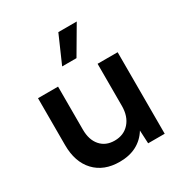

<svg xmlns="http://www.w3.org/2000/svg" viewBox="-173 -859 943 996"><g transform="rotate(-30 298.5 -361.0)"><path d="M532.2 0H433.1L429.2 -78.6Q402.8 -35.6 359.9 -12.9Q316.9 9.8 258.3 9.8Q164.1 9.8 109.6 -48.1Q55.2 -106 55.2 -207.5V-488.3H175.3V-230.5Q175.3 -169.4 206.3 -134Q237.3 -98.6 290.5 -98.6Q345.7 -98.6 378.9 -136.2Q412.1 -173.8 412.1 -236.3V-488.3H532.2ZM332 -568.4H246.1L317.9 -732.4H428.2Z"/></g></svg>

Font: Kumbh Sans SemiBold
Style: Regular
Weight: 600
Version: Version 1.005